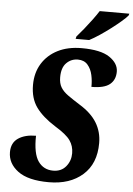

<svg xmlns="http://www.w3.org/2000/svg" viewBox="-62 -977 717 1033"><g transform="rotate(5 297.0 -460.5)"><path d="M241 10Q129 10 74 -31Q19 -72 19 -133Q19 -184 55.5 -208.5Q92 -233 151 -233Q149 -137 178 -95.5Q207 -54 259 -54Q303 -54 328 -84.5Q353 -115 353 -156Q353 -195 332 -225Q311 -255 250 -292Q180 -336 145.5 -384Q111 -432 111 -504Q111 -570 141.5 -619.5Q172 -669 226.5 -696.5Q281 -724 355 -724Q458 -724 506 -691.5Q554 -659 554 -614Q554 -570 524 -545.5Q494 -521 425 -521Q426 -552 419 -584.5Q412 -617 393 -639Q374 -661 340 -661Q304 -661 278.5 -635.5Q253 -610 253 -558Q253 -525 266 -503.5Q279 -482 305 -463.5Q331 -445 369 -421Q433 -382 463 -333Q493 -284 493 -223Q493 -112 424 -51Q355 10 241 10ZM318 -771 321 -784Q338 -803 359 -829Q380 -855 400 -882Q420 -909 434 -931H594L591 -921Q580 -908 557.5 -888.5Q535 -869 505.5 -846.5Q476 -824 446 -804Q416 -784 391 -771Z"/></g></svg>

Font: Noto Serif Condensed ExtraBold
Style: Italic
Weight: 800
Width: 3
Italic angle: -12°
Designer: Monotype Design Team
Foundry: Monotype Imaging Inc.
Version: Version 2.014; ttfautohint (v1.8.4.7-5d5b)